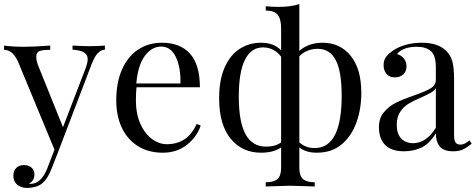

<svg xmlns="http://www.w3.org/2000/svg" viewBox="-24 -740 2350 948"><path d="M494 -515V-495Q474 -493 458.5 -477Q443 -461 429 -425L265 5L231 92Q212 141 188 162Q173 176 152 182Q131 188 110 188Q80 188 61 172Q42 156 42 128Q42 104 56 89.5Q70 75 95 75Q117 75 131.5 87.5Q146 100 146 122Q146 152 119 167Q121 168 125 168Q180 168 210 90L245 -1L64 -438Q47 -472 30 -483Q13 -494 -4 -494V-515Q39 -509 94 -509Q144 -509 224 -515V-494Q188 -494 171.5 -488Q155 -482 155 -459Q155 -438 167 -410L287 -112L398 -401Q409 -431 409 -447Q409 -470 391 -481Q373 -492 334 -495V-515Q387 -512 418 -512Q462 -512 494 -515Z M967 -120Q949 -65 899.5 -25.5Q850 14 780 14Q709 14 657 -18.5Q605 -51 577.5 -109.5Q550 -168 550 -245Q550 -332 578 -396Q606 -460 657 -494.5Q708 -529 776 -529Q866 -529 914.5 -474.5Q963 -420 963 -309H650Q647 -281 647 -245Q647 -179 668.5 -130Q690 -81 725.5 -54.5Q761 -28 800 -28Q848 -28 885 -51Q922 -74 947 -128ZM649 -328H867Q869 -406 844.5 -458Q820 -510 772 -510Q725 -510 691 -464Q657 -418 649 -328Z M1760 -281Q1760 -204 1736.5 -137Q1713 -70 1664 -28Q1615 14 1540 14Q1487 14 1454 -12V88Q1454 129 1472.5 144.5Q1491 160 1530 160V181L1509 180Q1431 177 1409 177Q1387 177 1309 180L1288 181V160Q1327 160 1345.5 144.5Q1364 129 1364 88V-12Q1326 14 1265 14Q1172 14 1115 -55Q1058 -124 1058 -255Q1058 -345 1085 -406.5Q1112 -468 1159 -498.5Q1206 -529 1265 -529Q1329 -529 1364 -491V-600Q1364 -646 1347 -667Q1330 -688 1288 -688V-709Q1320 -706 1350 -706Q1413 -706 1454 -720V-489Q1500 -529 1569 -529Q1655 -529 1707.5 -464.5Q1760 -400 1760 -281ZM1364 -37V-460Q1347 -483 1324 -494.5Q1301 -506 1275 -506Q1216 -506 1185.5 -445Q1155 -384 1155 -263Q1155 -138 1188.5 -77Q1222 -16 1290 -16Q1336 -16 1364 -37ZM1663 -267Q1663 -387 1634 -443Q1605 -499 1544 -499Q1518 -499 1494.5 -489.5Q1471 -480 1454 -462V-37Q1485 -9 1530 -9Q1663 -9 1663 -267Z M1847 -112Q1847 -157 1871.5 -186Q1896 -215 1929.5 -232Q1963 -249 2018 -268Q2074 -287 2101 -303Q2128 -319 2128 -346V-408Q2128 -466 2103.5 -487.5Q2079 -509 2035 -509Q1965 -509 1936 -473Q1956 -468 1969.5 -452Q1983 -436 1983 -412Q1983 -387 1967 -372.5Q1951 -358 1926 -358Q1898 -358 1884 -375.5Q1870 -393 1870 -418Q1870 -442 1881.5 -458Q1893 -474 1916 -490Q1940 -507 1977 -518Q2014 -529 2058 -529Q2136 -529 2176 -492Q2201 -469 2209.5 -436.5Q2218 -404 2218 -351V-73Q2218 -48 2225 -37Q2232 -26 2249 -26Q2261 -26 2271.5 -31.5Q2282 -37 2294 -47L2305 -30Q2279 -10 2260.5 -1.5Q2242 7 2214 7Q2166 7 2147 -17Q2128 -41 2128 -82Q2098 -32 2059 -12.5Q2020 7 1971 7Q1908 7 1877.5 -24.5Q1847 -56 1847 -112ZM2128 -109V-305Q2119 -291 2103 -282Q2087 -273 2054 -258Q2016 -242 1992.5 -227.5Q1969 -213 1952 -188Q1935 -163 1935 -124Q1935 -79 1957 -56Q1979 -33 2015 -33Q2081 -33 2128 -109Z"/></svg>

Font: Myanmar April Display
Style: Regular
Weight: 400
Designer: Khon Soe Zaw Thu
Foundry: Myanmar OS
Version: Version 2.50 April 12, 2019